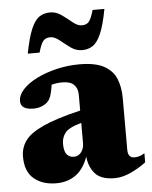

<svg xmlns="http://www.w3.org/2000/svg" viewBox="-50 -710 607 768"><g transform="rotate(-5 253.0 -326.5)"><path d="M506.5 -37.5Q477.5 -15.5 443.8 -0.2Q410 15 380.5 15Q326 15 302 -11.5Q278 -38 273.5 -80.5Q255.5 -30.5 222.8 -7.8Q190 15 145.5 15Q90.5 15 56 -13.8Q21.5 -42.5 21.5 -103Q21.5 -137.5 41.2 -165.8Q61 -194 113.8 -218.5Q166.5 -243 265.5 -266.5V-330.5Q265.5 -355.5 250.8 -370.2Q236 -385 205 -385Q181.5 -385 161 -379.5Q156 -348 151 -334.2Q146 -320.5 139 -313.5Q131 -304 115.2 -297.2Q99.5 -290.5 81 -290.5Q29 -290.5 29 -325Q29 -349 50 -371.8Q71 -394.5 106.8 -412.2Q142.5 -430 187 -440.5Q231.5 -451 278.5 -451Q343 -451 378 -431.2Q413 -411.5 426.2 -377.8Q439.5 -344 439.5 -301.5V-93.5Q439.5 -61 466 -61Q474.5 -61 484.8 -63.8Q495 -66.5 506.5 -74ZM185.5 -140.5Q185.5 -110 196 -97.2Q206.5 -84.5 225 -84.5Q242.5 -84.5 254 -99.2Q265.5 -114 265.5 -135V-217Q214 -202.5 199.8 -183.5Q185.5 -164.5 185.5 -140.5ZM397.5 -663Q385.5 -598.5 370.8 -564.8Q356 -531 337.5 -518.8Q319 -506.5 294.5 -506.5Q270 -506.5 248.5 -522.2Q227 -538 208 -553.5Q189 -569 171.5 -569Q153 -569 143.2 -557.2Q133.5 -545.5 124 -511.5H76.5Q89 -576 103.5 -609.8Q118 -643.5 136.5 -655.8Q155 -668 179.5 -668Q204 -668 225.5 -652.5Q247 -637 266 -621.2Q285 -605.5 302.5 -605.5Q321 -605.5 330.8 -617.2Q340.5 -629 350 -663Z"/></g></svg>

Font: Newsreader Text ExtraBold
Style: Regular
Weight: 800
Designer: Hugues Gentile
Foundry: Production Type
Version: Version 1.001